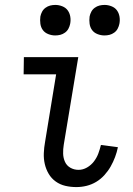

<svg xmlns="http://www.w3.org/2000/svg" viewBox="-20 -752 540 780"><path d="M290 8Q267 8 245.5 3Q224 -2 206.5 -14.5Q189 -27 178 -45.5Q167 -64 162 -85.5Q157 -107 158 -130Q159 -153 163 -175L208 -450H76L77 -520H298L239 -164Q236 -146 236.5 -128Q237 -110 244 -94.5Q251 -79 266 -70.5Q281 -62 299 -62Q317 -62 333.5 -71.5Q350 -81 361.5 -96Q373 -111 379.5 -128.5Q386 -146 390 -163L459 -154Q455 -134 447.5 -114Q440 -94 429.5 -75.5Q419 -57 404 -40.5Q389 -24 370.5 -13Q352 -2 331.5 3Q311 8 290 8ZM404 -608Q390 -608 376 -613.5Q362 -619 354 -630Q346 -641 344 -655.5Q342 -670 344 -685Q346 -695 351 -704.5Q356 -714 365 -720.5Q374 -727 384 -729.5Q394 -732 405 -732Q419 -732 433 -726.5Q447 -721 455 -710Q463 -699 465.5 -684.5Q468 -670 465 -655Q463 -645 458 -635.5Q453 -626 444 -619.5Q435 -613 425 -610.5Q415 -608 404 -608ZM204 -608Q190 -608 176 -613.5Q162 -619 154 -630Q146 -641 144 -655.5Q142 -670 144 -685Q146 -695 151 -704.5Q156 -714 165 -720.5Q174 -727 184 -729.5Q194 -732 205 -732Q219 -732 233 -726.5Q247 -721 255 -710Q263 -699 265.5 -684.5Q268 -670 265 -655Q263 -645 258 -635.5Q253 -626 244 -619.5Q235 -613 225 -610.5Q215 -608 204 -608Z"/></svg>

Font: Iosevka Fixed
Style: Italic
Weight: 400
Italic angle: -9°
Monospace: yes
Designer: Belleve Invis
Foundry: Belleve Invis
Version: Version 33.2.4